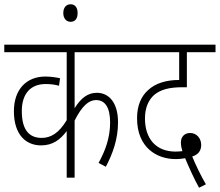

<svg xmlns="http://www.w3.org/2000/svg" viewBox="-20 -831 1028 898"><path d="M589 -587V-622H0V-587H292V-269C256 -209 218 -186 175 -186C120 -186 82 -219 82 -311C82 -394 124 -438 194 -438C218 -438 238 -435 256 -430L261 -465C243 -469 218 -473 192 -473C104 -473 45 -413 45 -311C45 -200 102 -151 172 -151C227 -151 262 -178 292 -218V0H329V-267C363 -335 395 -363 429 -363C473 -363 495 -326 495 -258C495 -186 472 -125 441 -69L475 -51C508 -114 532 -181 532 -259C532 -353 488 -397 433 -397C391 -397 359 -373 329 -325V-587Z M276 -770C276 -743 292 -729 310 -729C330 -729 343 -742 343 -770C343 -796 331 -811 310 -811C291 -811 276 -797 276 -770Z M911 47 943 31C919 -10 896 -58 879 -99C905 -107 921 -124 921 -153C921 -184 900 -209 869 -209C843 -209 826 -191 826 -165C826 -151 829 -137 833 -124C822 -123 811 -122 801 -122C709 -122 658 -183 658 -277C658 -326 674 -363 701 -387C731 -412 771 -423 835 -423H854V-587H988V-622H576V-587H818V-457C758 -457 707 -442 672 -409C640 -380 621 -337 621 -278C621 -140 714 -87 801 -87C820 -87 834 -89 846 -91C861 -54 889 8 911 47Z"/></svg>

Font: Noto Sans Devanagari UI Condensed ExtraLight
Style: Regular
Weight: 200
Width: 3
Designer: Jelle Bosma - Monotype Design Team
Foundry: Monotype Imaging Inc.
Version: Version 2.004